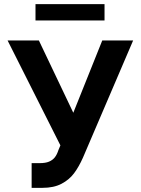

<svg xmlns="http://www.w3.org/2000/svg" viewBox="-20 -904 684 934"><path d="M133.9 -110.4H172.9Q201.2 -110.4 218.5 -117.7Q235.8 -125 246.4 -138.2Q257 -151.5 264.2 -173.8L273.8 -196.8L17 -707H169.2L336.6 -355.5L477.4 -707H627.6L383.6 -137.3Q363.6 -92.3 340.1 -60.9Q316.6 -29.5 279.1 -9.9Q241.6 9.8 186.6 9.8H133.9ZM488.5 -804.5H152.7V-883.8H488.5Z"/></svg>

Font: Pretendard Std Variable
Style: Regular
Weight: 400
Designer: Base glyphs from Inter by Rasmus Andersson; Hangeul glyphs from Noto Sans CJK(Source Han Sans) by Jang Soo-young and Kan
Foundry: Kil Hyung-jin
Version: Version 1.309;Glyphs 3.2 (3225)